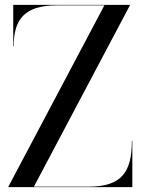

<svg xmlns="http://www.w3.org/2000/svg" viewBox="-20 -770 588 790"><path d="M34.5 -750V-580H36.5C36.5 -687 77.5 -748 214.5 -748H409.5L14.5 -2V0H524.5V-190H522.5C522.5 -63 481.5 -2 344.5 -2H119.5L514.5 -748V-750Z"/></svg>

Font: Bodoni* 96pt
Style: Regular
Weight: 400
Version: Version 2.3